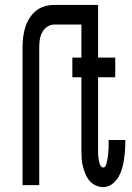

<svg xmlns="http://www.w3.org/2000/svg" viewBox="-20 -755 540 783"><path d="M72 0V-563Q72 -583 74.5 -603.5Q77 -624 83 -643.5Q89 -663 100 -680.5Q111 -698 127 -711Q143 -724 162.5 -729.5Q182 -735 203 -735H346V-655H203Q187 -655 173.5 -646.5Q160 -638 152.5 -624Q145 -610 142.5 -594.5Q140 -579 140 -563V0ZM401 8Q385 8 370 1Q355 -6 344.5 -18.5Q334 -31 328 -46Q322 -61 318 -76.5Q314 -92 313 -108.5Q312 -125 312 -141V-440H275V-520H312V-735H380V-520H450V-440H380V-141Q380 -134 380 -128Q380 -122 381 -115.5Q382 -109 383 -102.5Q384 -96 385.5 -90Q387 -84 391 -78Q395 -72 401 -72Q407 -72 410 -77.5Q413 -83 414.5 -88.5Q416 -94 417 -99.5Q418 -105 419 -110.5Q420 -116 420.5 -121.5Q421 -127 421.5 -133Q422 -139 422.5 -144.5Q423 -150 423 -155.5Q423 -161 423 -167Q423 -173 423 -178V-184H491V-175Q491 -156 489.5 -137.5Q488 -119 485 -100.5Q482 -82 476.5 -64Q471 -46 461 -30Q451 -14 435.5 -3Q420 8 401 8Z"/></svg>

Font: Iosevka Term Curly Medium
Style: Regular
Weight: 500
Designer: Belleve Invis
Foundry: Belleve Invis
Version: Version 32.3.0